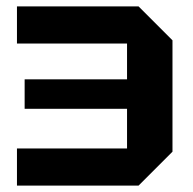

<svg xmlns="http://www.w3.org/2000/svg" viewBox="-20 -580 604 600"><path d="M413 0H33V-116H377V-240H57V-332H377V-444H33V-560H413L519 -454V-106Z"/></svg>

Font: Tektur SemiBold
Style: Regular
Weight: 600
Designer: Adam Jagosz
Foundry: Adam Jagosz
Version: Version 1.005;gftools[0.9.30]